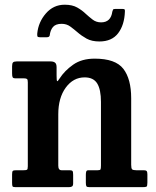

<svg xmlns="http://www.w3.org/2000/svg" viewBox="-20 -774 646 794"><path d="M79.5 -450H45Q35 -450 32.5 -454Q30 -458 30 -470.5V-500Q30 -512 34 -516Q38 -520 49 -520H189.5Q201 -520 207.5 -515Q214 -510 214 -496V-462Q214 -440.5 216.2 -438.5Q218.5 -436.5 226.5 -449.5Q247 -481.5 282.5 -506.5Q318 -531.5 371.5 -531.5Q457.5 -531.5 490 -489.5Q522.5 -447.5 522.5 -367.5V-92.5Q522.5 -78 526.2 -74Q530 -70 543 -70H574.5Q583.5 -70 586.5 -66.5Q589.5 -63 589.5 -53V-19Q589.5 -4.5 586 -2.2Q582.5 0 568.5 0H350.5Q340 0 337.5 -3.5Q335 -7 335 -18V-51Q335 -60 336.8 -65Q338.5 -70 346 -70H384Q393.5 -70 395.5 -73.2Q397.5 -76.5 397.5 -90V-352.5Q397.5 -403.5 382 -428.8Q366.5 -454 330 -454Q283 -454 252 -411.8Q221 -369.5 221 -301.5V-89Q221 -70 234.5 -70H268Q277 -70 279.8 -66.8Q282.5 -63.5 282.5 -51V-16Q282.5 -6 278 -3Q273.5 0 264 0H45Q34 0 32 -3.2Q30 -6.5 30 -17.5V-52.5Q30 -64.5 33 -67.2Q36 -70 47.5 -70H77.5Q88 -70 91.5 -72Q95 -74 95 -86.5V-433.5Q95 -444.5 91.8 -447.2Q88.5 -450 79.5 -450ZM391 -602.5Q359.5 -602.5 338.2 -614.2Q317 -626 300.5 -640.5Q286 -653 270.8 -664.2Q255.5 -675.5 235 -675.5Q210.5 -675.5 199.2 -662.5Q188 -649.5 185.5 -627Q183.5 -620 174 -620H144.5Q136 -620 134.8 -623.8Q133.5 -627.5 134 -635Q138.5 -682.5 169.8 -718.5Q201 -754.5 247.5 -754.5Q279 -754.5 299.2 -743Q319.5 -731.5 335 -716.5Q348 -704.5 363 -693Q378 -681.5 398 -681.5Q438.5 -681.5 444.5 -726Q446 -731.5 447.5 -734.2Q449 -737 456.5 -737H487Q494 -737 495.5 -734.5Q497 -732 496.5 -726Q494.5 -670.5 468.5 -636.5Q442.5 -602.5 391 -602.5Z"/></svg>

Font: Besley* Narrow Semi
Style: Regular
Weight: 600
Width: 4
Designer: Owen Earl
Foundry: indestructible type*
Version: Version 3.000; ttfautohint (v1.8.3)